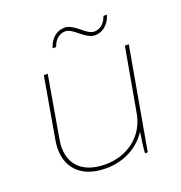

<svg xmlns="http://www.w3.org/2000/svg" viewBox="-128 -811 870 924"><g transform="rotate(-20 307.5 -348.5)"><path d="M260 4C352 4 429 -38 473 -106C466 -61 461 -26 460 0H474L566 -520H546L488 -194C468 -82 375 -15 264 -15C138 -15 76 -88 96 -203L151 -520H131L76 -205C56 -88 116 4 260 4ZM215 -627H233C245 -665 272 -683 299 -683C321 -683 340 -666 360 -650C390 -626 409 -616 430 -616C469 -616 503 -645 516 -690H498C486 -652 459 -634 432 -634C410 -634 391 -651 371 -667C341 -691 322 -701 301 -701C261 -701 228 -672 215 -627Z"/></g></svg>

Font: Fixel Display 20240404 Thin
Style: Italic
Weight: 100
Italic angle: -10°
Designer: AlfaBravo + MacPaw
Foundry: Kyrylo Tkachov, Marchela Mozhyna, Serhii Makarenko, Maria Weinstein, Zakhar Kryvoshyya
Version: Version 1.211;Glyphs 3.2 (3225)